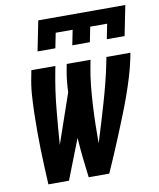

<svg xmlns="http://www.w3.org/2000/svg" viewBox="-84 -816 729 882"><g transform="rotate(-10 280.5 -375.0)"><path d="M70 0Q68 -41 66 -82.5Q64 -124 63 -166Q62 -208 62 -250Q62 -292 63 -334Q64 -376 67 -418.5Q70 -461 79 -504L84 -530H196L191 -504Q183 -462 177 -420Q171 -378 167 -336Q163 -294 159.5 -252.5Q156 -211 153 -169L233 -401Q234 -427 236.5 -452.5Q239 -478 244 -504L249 -530H360L355 -504Q346 -458 341.5 -413Q337 -368 334.5 -323.5Q332 -279 331 -234.5Q330 -190 330 -145Q344 -190 357.5 -234.5Q371 -279 384 -324Q397 -369 408.5 -414Q420 -459 429 -504L434 -530H546L541 -504Q532 -461 519 -418.5Q506 -376 491 -334Q476 -292 459 -250Q442 -208 425 -166Q408 -124 390 -82.5Q372 -41 354 0H258Q252 -47 247 -93.5Q242 -140 239 -187L166 0ZM127 -610 155 -750H561L533 -610H450L464 -680H385L371 -610H289L303 -680H224L210 -610Z"/></g></svg>

Font: Lode
Style: Bold Italic
Weight: 700
Italic angle: -11°
Monospace: yes
Designer: Belleve Invis
Foundry: Belleve Invis
Version: Version 29.2.0; ttfautohint (v1.8.3)